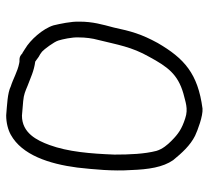

<svg xmlns="http://www.w3.org/2000/svg" viewBox="-47 -645 675 621"><g transform="rotate(-90 290.5 -334.5)"><path d="M408 -609H402C400 -609 397 -610 396 -610C370 -615 345 -630 322 -637C300 -648 261 -649 228 -652C204 -652 181 -646 165 -637C100 -601 71 -514 59 -422C53 -368 47 -306 51 -248C53 -192 60 -145 83 -112C106 -84 130 -57 162 -41C179 -33 226 -15 250 -17C363 -32 412 -76 462 -162C491 -215 500 -248 512 -304C522 -342 531 -372 531 -415C532 -441 524 -478 519 -499C508 -534 472 -574 443 -591C439 -594 436 -595 432 -598C432 -598 429 -600 428 -600C422 -606 416 -609 408 -609ZM229 -652H228ZM83 -112ZM519 -498V-499ZM472 -355C456 -291 450 -247 417 -189C385 -130 361 -97 299 -79C273 -73 250 -62 218 -73C184 -84 168 -95 145 -118C133 -130 119 -146 113 -166C103 -205 101 -252 101 -302C104 -379 110 -452 132 -512C147 -553 171 -601 227 -601C241 -600 259 -598 274 -597C296 -595 306 -590 323 -583C350 -573 371 -562 402 -558C403 -557 404 -556 406 -555L417 -547C423 -544 429 -540 434 -536C441 -530 466 -497 470 -483C474 -470 481 -439 480 -418C480 -395 477 -373 472 -355ZM480 -418ZM323 -583Z"/></g></svg>

Font: Blanket
Style: Light
Weight: 300
Foundry: Cannot Into Space Fonts
Version: Version 0.9